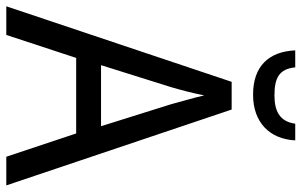

<svg xmlns="http://www.w3.org/2000/svg" viewBox="-194 -764 958 610"><g transform="rotate(90 285.0 -459.0)"><path d="M426 -918H373C366 -867 331 -852 283 -852C229 -852 199 -866 194 -918H140C144 -833 191 -784 281 -784C369 -784 422 -837 426 -918ZM478 0H569L328 -716H240L0 0H91L164 -222H404ZM311 -524 381 -301H187L257 -524C265 -551 276 -592 283 -629C289 -602 305 -547 311 -524Z"/></g></svg>

Font: Noto Sans Gurmukhi UI SemiCondensed
Style: Regular
Weight: 400
Width: 4
Designer: Jelle Bosma - Monotype Design Team
Foundry: Monotype Imaging Inc.
Version: Version 2.004